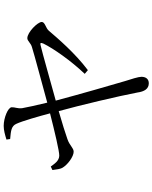

<svg xmlns="http://www.w3.org/2000/svg" viewBox="87 -878 826 1040"><g transform="rotate(-90 500.0 -358.0)"><path d="M118 -496 99 -487C102 -463 105 -445 110 -435C126 -405 172 -372 198 -372C219 -372 231 -394 267 -406C288 -414 359 -436 418 -453C449 -341 500 -127 519 -26C524 10 538 35 569 35C592 35 604 19 604 -5C604 -21 591 -62 581 -93C561 -161 510 -337 475 -469C571 -495 727 -540 774 -551C786 -554 791 -553 784 -536C757 -481 692 -388 620 -312L640 -295C734 -366 811 -457 854 -507C869 -524 901 -527 901 -545C901 -567 845 -623 813 -623C798 -623 787 -604 765 -598C721 -584 558 -541 464 -515C451 -567 438 -628 434 -651C431 -677 440 -690 439 -708C438 -728 381 -751 338 -751C315 -751 290 -744 264 -736L267 -716C314 -712 337 -709 349 -683C364 -652 391 -557 406 -500C308 -475 199 -449 176 -450C148 -451 132 -477 118 -496Z"/></g></svg>

Font: Noto Serif CJK KR
Style: Regular
Weight: 400
Designer: Ryoko NISHIZUKA 西塚涼子 (kana & ideographs); Frank Grießhammer (Latin, Greek & Cyrillic); Wenlong ZHANG 张文龙 (bopomofo); San
Foundry: Adobe
Version: Version 2.001;hotconv 1.1.0;makeotfexe 2.6.0